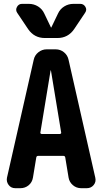

<svg xmlns="http://www.w3.org/2000/svg" viewBox="-20 -990 540 1010"><path d="M402.3 -969.7Q419.9 -969.7 429.2 -954.1Q438.5 -938.5 427.7 -922.9L370.1 -836.9Q337.9 -790 282.2 -790H215.8Q160.2 -790 127.9 -836.9L70.3 -922.9Q60.5 -937.5 69.3 -953.6Q78.1 -969.7 95.7 -969.7H131.8Q158.2 -969.7 180.2 -956.1Q202.1 -942.4 212.9 -918.9L248 -845.7Q248 -844.7 249 -844.7Q250 -844.7 250 -845.7L285.2 -918.9Q295.9 -942.4 317.9 -956.1Q339.8 -969.7 366.2 -969.7ZM294.9 -285.2Q297.9 -285.2 300.3 -287.6Q302.7 -290 301.8 -293L248 -619.1Q248 -620.1 247.1 -620.1Q246.1 -620.1 246.1 -619.1L192.4 -293Q191.4 -290 193.8 -287.6Q196.3 -285.2 199.2 -285.2ZM340.8 -674.8 481.4 -54.7Q486.3 -33.2 472.7 -16.6Q459 0 436.5 0H407.2Q381.8 0 363.3 -16.1Q344.7 -32.2 340.8 -55.7L323.2 -162.1Q321.3 -169.9 314.5 -169.9H179.7Q172.9 -169.9 170.9 -162.1L153.3 -55.7Q149.4 -31.2 130.9 -15.6Q112.3 0 86.9 0H60.5Q38.1 0 25.4 -17.1Q12.7 -34.2 16.6 -54.7L157.2 -674.8Q162.1 -699.2 181.6 -714.8Q201.2 -730.5 225.6 -730.5H272.5Q297.9 -730.5 316.9 -714.8Q335.9 -699.2 340.8 -674.8Z"/></svg>

Font: Rounded Mgen+ 2m bold
Style: Bold
Weight: 700
Designer: [Source Han Sans]
Ryoko NISHIZUKA  (kana & ideographs); Paul D. Hunt (Latin, Greek & Cyrillic); Wenlong ZHANG  (bopomofo
Version: Version 1.059.20150602